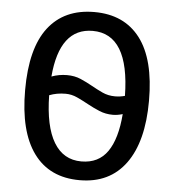

<svg xmlns="http://www.w3.org/2000/svg" viewBox="-50 -716 700 772"><g transform="rotate(5 300.0 -329.5)"><path d="M549.8 -332.5Q549.8 -168 485.1 -79.1Q420.4 9.8 299.3 9.8Q177.7 9.8 113.8 -77.6Q49.8 -165 49.8 -332.5Q49.8 -501 114.5 -585Q179.2 -668.9 300.3 -668.9Q420.9 -668.9 485.4 -584.2Q549.8 -499.5 549.8 -332.5ZM213.4 -331.5Q177.7 -331.5 147.9 -319.8Q149.9 -194.3 188.5 -130.1Q227.1 -65.9 299.8 -65.9Q369.1 -65.9 405.3 -117.9Q441.4 -169.9 449.2 -270Q428.2 -263.7 409.7 -263.7Q380.4 -263.7 355.2 -274.2Q330.1 -284.7 306.6 -297.6Q283.2 -310.5 260.5 -321Q237.8 -331.5 213.4 -331.5ZM412.1 -338.4Q432.6 -338.4 451.7 -343.8Q447.8 -592.8 300.3 -592.8Q167 -592.8 150.4 -395.5Q180.2 -406.7 212.9 -406.7Q243.7 -406.7 268.3 -396Q293 -385.3 315.4 -372.6Q337.9 -359.9 361.1 -349.1Q384.3 -338.4 412.1 -338.4Z"/></g></svg>

Font: Courier New
Style: Regular
Weight: 400
Designer: Steve Matteson
Foundry: Ascender Corporation
Version: Version 2.00.3